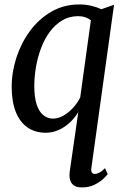

<svg xmlns="http://www.w3.org/2000/svg" viewBox="-20 -586 567 862"><path d="M390.5 166Q388 181.5 392.2 188.2Q396.5 195 406 195Q414 195 425.8 189.2Q437.5 183.5 451.5 169L463.5 195.5Q459.5 202 444.2 216.5Q429 231 404.5 243.2Q380 255.5 347.5 255.5Q315.5 255.5 302 237Q288.5 218.5 293 184.5L331.5 -82.5Q313 -53 289.5 -32.2Q266 -11.5 239.5 -0.8Q213 10 186 10Q137.5 10 103 -14.2Q68.5 -38.5 50.5 -84.5Q32.5 -130.5 32.5 -196Q32.5 -263 54 -328.5Q75.5 -394 115.2 -447.8Q155 -501.5 211 -533.8Q267 -566 336 -566Q364.5 -566 389.2 -560.2Q414 -554.5 434.5 -544.5L492 -564.5ZM388 -495Q377.5 -503.5 362.5 -508.5Q347.5 -513.5 329 -513.5Q290 -513 258.8 -494.2Q227.5 -475.5 204 -443.8Q180.5 -412 165 -371.5Q149.5 -331 141.8 -286.8Q134 -242.5 134 -200Q134 -148 145 -115.8Q156 -83.5 175 -68.5Q194 -53.5 218 -53.5Q240.5 -53.5 263.2 -66Q286 -78.5 306.2 -100Q326.5 -121.5 340 -148Z"/></svg>

Font: Merriweather 24pt SemiCondensed
Style: Italic
Weight: 400
Width: 4
Italic angle: -7.8°
Designer: Eben Sorkin
Foundry: Eben Sorkin
Version: Version 2.101